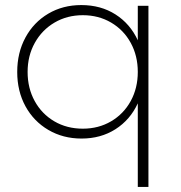

<svg xmlns="http://www.w3.org/2000/svg" viewBox="-20 -544 715 758"><path d="M566 -521V194H524V-136Q494 -71 436 -34Q378 3 302 3Q229 3 171 -31Q113 -65 80.5 -124.5Q48 -184 48 -260Q48 -336 80.5 -396Q113 -456 170.5 -490Q228 -524 301 -524Q378 -524 436 -487Q494 -450 524 -385V-521ZM524 -260Q524 -324 496 -375Q468 -426 418.5 -455Q369 -484 307 -484Q245 -484 195.5 -455Q146 -426 117.5 -375Q89 -324 89 -260Q89 -196 117 -145Q145 -94 194.5 -65Q244 -36 307 -36Q369 -36 418.5 -65Q468 -94 496 -145Q524 -196 524 -260Z"/></svg>

Font: Gontserrat ExtraLight
Style: Regular
Weight: 275
Designer: Julieta Ulanovsky
Foundry: Julieta Ulanovsky
Version: Version 6.001